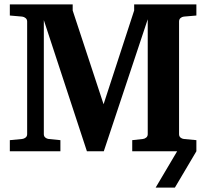

<svg xmlns="http://www.w3.org/2000/svg" viewBox="-20 -691 943 877"><path d="M778.8 166H690.9L789.1 0H584V-50.8L632.8 -56.2Q641.1 -57.1 647.9 -62.7Q654.8 -68.4 654.8 -78.1V-603L454.1 0H377L180.2 -599.1V-78.1Q180.2 -68.4 187 -62.7Q193.8 -57.1 202.1 -56.2L255.9 -50.8V0H24.9V-50.8L81.1 -56.2Q89.8 -57.1 96.9 -62.7Q104 -68.4 104 -78.1V-592.8Q104 -602.5 96.9 -608.4Q89.8 -614.3 81.1 -615.2L24.9 -620.1V-670.9H312V-643.1L453.1 -214.8L592.8 -643.1V-670.9H877V-620.1L819.8 -615.2Q811 -614.3 804.4 -608.4Q797.9 -602.5 797.9 -592.8V-78.1Q797.9 -68.4 804.4 -62.7Q811 -57.1 819.8 -56.2L877 -50.8V0Z"/></svg>

Font: Charis SIL
Style: Bold
Weight: 700
Foundry: SIL International
Version: Version 4.112